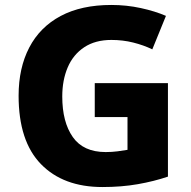

<svg xmlns="http://www.w3.org/2000/svg" viewBox="-20 -744 771 774"><path d="M362 -409H657V-32Q601 -13 535.5 -1.5Q470 10 393 10Q235 10 145 -82.5Q55 -175 55 -358Q55 -470 98 -552.5Q141 -635 224.5 -679.5Q308 -724 429 -724Q490 -724 547.5 -711.5Q605 -699 649 -680L594 -545Q559 -562 517 -572.5Q475 -583 429 -583Q364 -583 319.5 -553.5Q275 -524 253 -472.5Q231 -421 231 -355Q231 -252 273.5 -191.5Q316 -131 406 -131Q431 -131 454 -134Q477 -137 494 -140V-272H362Z"/></svg>

Font: Noto Sans Kannada ExtraBold
Style: Regular
Weight: 800
Designer: Jelle Bosma - Monotype Design Team
Foundry: Monotype Imaging Inc.
Version: Version 2.005; ttfautohint (v1.8.4.7-5d5b)